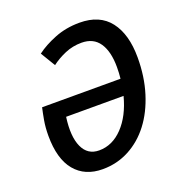

<svg xmlns="http://www.w3.org/2000/svg" viewBox="-124 -775 847 895"><g transform="rotate(-20 300.0 -327.5)"><path d="M236 12Q148 12 99 -47Q50 -106 50 -221Q50 -262 56 -296Q62 -330 68 -356H457Q460 -383 460 -413Q460 -490 431 -533Q402 -576 343 -576Q299 -576 260.5 -559.5Q222 -543 192 -520L148 -593Q186 -622 242.5 -644.5Q299 -667 366 -667Q466 -667 516 -602Q566 -537 566 -422Q566 -327 541 -247Q516 -167 472 -109.5Q428 -52 367.5 -20Q307 12 236 12ZM250 -76Q316 -76 367.5 -130Q419 -184 443 -276H158Q145 -182 169 -129Q193 -76 250 -76Z"/></g></svg>

Font: Source Code Pro Semibold
Style: Italic
Weight: 600
Italic angle: -11°
Monospace: yes
Designer: Paul D. Hunt, Teo Tuominen
Foundry: Adobe Systems Incorporated
Version: Version 1.050;PS 1.000;hotconv 16.6.51;makeotf.lib2.5.65220